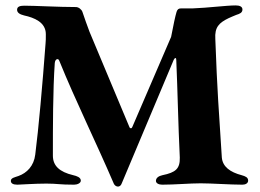

<svg xmlns="http://www.w3.org/2000/svg" viewBox="-20 -678 957 708"><path d="M44 3C54 3 107 -1 151 -1C192 -1 198 3 253 3C264 3 278 -2 278 -12C278 -24 263 -29 250 -32C199 -44 175 -67 175 -104C175 -208 175 -346 182 -446C183 -455 187 -460 192 -460C195 -460 197 -458 199 -453C259 -305 334 -154 400 0C403 6 409 10 415 10C420 10 426 7 429 -2L620 -456C622 -461 625 -464 627 -464C629 -464 630 -462 630 -457C635 -344 637 -220 643 -97C644 -56 628 -42 579 -32C565 -29 555 -22 555 -11C555 -2 566 3 578 3C624 3 680 -2 720 -2C760 -2 830 3 874 3C885 3 895 -2 895 -12C895 -24 885 -28 871 -32C829 -43 801 -63 798 -97C787 -271 781 -340 774 -534C771 -578 788 -594 823 -611C830 -614 843 -620 851 -623C864 -627 874 -631 874 -643C874 -654 863 -658 849 -658C815 -658 746 -649 690 -647H647C638 -647 634 -643 631 -634C626 -617 620 -589 611 -542L468 -210C467 -207 465 -205 463 -205C460 -205 458 -207 457 -210L310 -561C300 -587 293 -608 284 -634C281 -643 270 -652 260 -652C197 -652 109 -657 70 -657C54 -657 43 -654 43 -642C43 -631 53 -625 69 -621C106 -613 149 -596 149 -552C149 -538 149 -525 148 -518C137 -369 122 -201 110 -108C105 -66 79 -40 48 -29C34 -24 20 -22 20 -11C20 -2 28 3 44 3Z"/></svg>

Font: EB Garamond
Style: Bold
Weight: 700
Designer: Georg Duffner and Octavio Pardo
Foundry: Georg Duffner
Version: Version 1.000;PS 001.000;hotconv 1.0.88;makeotf.lib2.5.64775